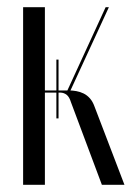

<svg xmlns="http://www.w3.org/2000/svg" viewBox="-20 -515 367 535"><path d="M263.9 0H326.8L243.6 -217.5Q238.5 -231.8 230.8 -240.6Q223 -249.5 213.2 -254.4Q203.4 -259.2 192.8 -261.1Q182.2 -263 172.4 -263H84.6V-257H148.8Q158.4 -256.6 165.8 -250.8Q173.2 -245 177.8 -230ZM173 -255.6 283.4 -495H274.4L165.4 -257.8ZM105.1 -495H44.4V0H105.1ZM137.1 -185.1H143.1V-348.9H137.1Z"/></svg>

Font: Moniqa Black
Style: Regular
Weight: 900
Designer: Rajesh Rajput
Foundry: Rajesh Rajput
Version: Version 1.000